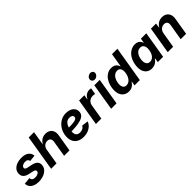

<svg xmlns="http://www.w3.org/2000/svg" viewBox="332 -2216 3676 3676"><g transform="rotate(-45 2169.5 -378.5)"><path d="M239.5 10.7Q173.2 10.7 124.5 -8.5Q75.8 -27.7 48.6 -63Q21.4 -98.3 18.6 -146.6Q18.4 -148.7 18.3 -150.4Q18.2 -152.1 18.2 -154L155.4 -167.9Q159.3 -129.8 180.5 -113.2Q201.7 -96.5 245.9 -96.5Q272.8 -96.5 296.8 -104Q320.8 -111.5 336.7 -125.4Q352.5 -139.4 354.3 -159.1Q356.1 -177.8 342.7 -190.4Q329.3 -203 296.3 -209.9L205.5 -229.3Q134.2 -244.8 100 -282.9Q65.8 -321.1 70.3 -377.5Q73.9 -434 108.6 -473.2Q143.3 -512.3 198.7 -532.5Q254.1 -552.7 319.1 -552.7Q415.7 -552.7 468.1 -514.2Q520.6 -475.6 527.5 -412.9Q528.1 -410.4 528.7 -407.7Q529.3 -405.1 529.5 -402.4L399.1 -389Q395.1 -417 376.9 -432.4Q358.7 -447.7 319.8 -447.7Q296.1 -447.7 273.1 -440.4Q250.1 -433.2 234.5 -419.4Q218.8 -405.6 217 -385.2Q214.8 -366.9 227.4 -354.5Q240.1 -342.1 274.4 -334.6L369.3 -315Q440.9 -300.1 475.3 -264.5Q509.8 -229 505.3 -173.8Q502.6 -130.4 480.2 -96.1Q457.8 -61.8 420.9 -37.9Q384 -14.1 337.3 -1.7Q290.6 10.7 239.5 10.7Z M775.3 -316.1 723 0H576.5L697.1 -727.5H840.9L788.2 -409.6H776.2Q798.4 -455.6 826.4 -487.5Q854.4 -519.3 890.4 -536Q926.3 -552.7 971.8 -552.7Q1028.6 -552.7 1068.3 -528.1Q1108 -503.4 1125.4 -457.3Q1142.7 -411.3 1132.1 -347.2L1074.5 0H927.8L981.3 -321.7Q989.9 -373 968 -401.7Q946.1 -430.4 900 -430.4Q869.4 -430.4 843.2 -416.9Q817.1 -403.3 799.2 -378Q781.3 -352.6 775.3 -316.1Z M1451.5 11.7Q1378.9 11.7 1326.2 -14.9Q1273.5 -41.5 1245.1 -91.4Q1216.7 -141.2 1216.7 -210.9Q1216.7 -280 1239.5 -342.1Q1262.3 -404.1 1304.3 -451.9Q1346.2 -499.8 1403.7 -527.4Q1461.2 -555 1530.6 -555Q1588.4 -555 1634 -535.9Q1679.7 -516.8 1706 -481.2Q1732.4 -445.7 1732.4 -396Q1732.4 -345.1 1702.7 -312.3Q1672.9 -279.4 1614.8 -261Q1556.7 -242.6 1471.7 -235.3Q1386.7 -228 1276.1 -228L1291.3 -316.6Q1384.9 -316.6 1444.5 -319.7Q1504.2 -322.9 1537.2 -331Q1570.2 -339.1 1583.3 -353.2Q1596.3 -367.2 1596.3 -388.8Q1596.3 -414.7 1574.6 -429.7Q1553 -444.7 1515.5 -444.7Q1467.7 -444.7 1436.9 -419.9Q1406.2 -395.2 1389 -357.5Q1371.8 -319.8 1364.8 -279.7Q1357.9 -239.5 1357.9 -208.5Q1357.9 -177.4 1367.5 -152.4Q1377.1 -127.5 1400 -113Q1422.9 -98.6 1462.2 -98.6Q1504.1 -98.6 1536.1 -115.9Q1568 -133.2 1581.9 -164.1L1713.5 -146.7Q1686.7 -75.1 1617.2 -31.7Q1547.6 11.7 1451.5 11.7Z M1789.4 0 1879.8 -545.9H2021.7L2006.2 -450.8H2012Q2035.1 -501.3 2074.7 -527.2Q2114.4 -553.2 2160.3 -553.2Q2171.7 -553.2 2184.5 -551.9Q2197.2 -550.6 2206.9 -548.3L2185.1 -417.5Q2175.1 -420.8 2156.9 -422.9Q2138.7 -425 2123.1 -425Q2089.6 -425 2060.6 -410.5Q2031.7 -396 2012.4 -370.3Q1993 -344.6 1987.2 -310.7L1935.9 0Z M2201.5 0 2291.9 -545.9H2438.3L2348 0ZM2376.8 -617.1Q2343.7 -617.1 2323.8 -639.2Q2304 -661.3 2309 -692.3Q2314.1 -723.9 2341.5 -745.7Q2368.8 -767.5 2401.9 -767.5Q2435.2 -767.5 2455.1 -745.7Q2474.9 -723.8 2469.7 -692.3Q2464.6 -661.3 2437.4 -639.2Q2410.1 -617.1 2376.8 -617.1Z M2678.9 9.1Q2595.6 9.1 2543 -47Q2490.4 -103.1 2490.4 -207.8Q2490.4 -270.9 2507.9 -332.2Q2525.4 -393.4 2559.3 -443.4Q2593.2 -493.3 2642.4 -523Q2691.7 -552.7 2755.3 -552.7Q2803.7 -552.7 2833.4 -536.2Q2863 -519.7 2878.8 -495.7Q2894.6 -471.7 2900.9 -449.7H2906.2L2952.2 -727.5H3098.8L2978.2 0H2834L2849.7 -87.4H2842Q2828.2 -62.6 2806.3 -40.6Q2784.5 -18.5 2753 -4.7Q2721.5 9.1 2678.9 9.1ZM2727.8 -108.3Q2766.8 -108.3 2796.3 -128.4Q2825.7 -148.5 2845.6 -181.5Q2865.5 -214.4 2875.7 -253.1Q2885.9 -291.7 2885.9 -328.9Q2885.9 -378.6 2863.8 -407Q2841.6 -435.4 2797.5 -435.4Q2758.4 -435.4 2728.9 -415.3Q2699.5 -395.3 2679.7 -362.6Q2660 -330 2649.9 -291.6Q2639.9 -253.3 2639.9 -216.4Q2639.9 -167.4 2661.5 -137.8Q2683.2 -108.3 2727.8 -108.3Z M3301.3 9.1Q3238.7 9.1 3193.6 -23.5Q3148.6 -56 3129.5 -118.8Q3110.4 -181.6 3125.4 -272.2Q3141.1 -365.7 3181.7 -428Q3222.2 -490.2 3277.9 -521.5Q3333.7 -552.7 3394.2 -552.7Q3440.3 -552.7 3468.5 -537.2Q3496.7 -521.8 3511.9 -498.9Q3527.1 -476 3533.4 -454H3538.3L3553.3 -545.9H3699.4L3609.1 0H3464.8L3479 -87.4H3472.2Q3458.1 -64.9 3435 -42.8Q3411.9 -20.6 3378.9 -5.7Q3345.9 9.1 3301.3 9.1ZM3366.3 -108.3Q3404 -108.3 3433.5 -129Q3463 -149.7 3482.9 -186.6Q3502.7 -223.5 3510.6 -272.7Q3519 -322.4 3511.4 -358.9Q3503.8 -395.4 3480.9 -415.4Q3457.9 -435.4 3420.3 -435.4Q3381.7 -435.4 3352.1 -414.5Q3322.4 -393.6 3303 -357Q3283.6 -320.4 3275.6 -272.7Q3267.9 -224.8 3275.2 -187.5Q3282.5 -150.3 3305.4 -129.3Q3328.3 -108.3 3366.3 -108.3Z M3932 -311.3 3880.2 0H3733.8L3824.6 -545.9H3962.6L3943.2 -409.6L3933.2 -414.4Q3965.6 -482 4013.4 -517.4Q4061.2 -552.7 4127.5 -552.7Q4186.3 -552.7 4226.1 -526.8Q4266 -500.8 4282.7 -453.7Q4299.5 -406.5 4288.6 -342.4L4231.7 0H4085.3L4139.8 -326.5Q4148.4 -377.8 4126.4 -404.1Q4104.4 -430.4 4061 -430.4Q4028.4 -430.4 4001.3 -415.7Q3974.2 -401.1 3956.1 -374.4Q3938 -347.6 3932 -311.3Z"/></g></svg>

Font: Inter
Style: Italic
Weight: 400
Italic angle: -9.3988°
Designer: Rasmus Andersson
Foundry: rsms
Version: Version 4.001;git-66647c0bb